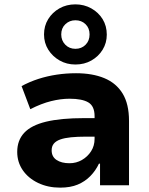

<svg xmlns="http://www.w3.org/2000/svg" viewBox="-20 -850 685 881"><path d="M256 11Q200 11 155 -10.5Q110 -32 84.5 -69Q59 -106 59 -153Q59 -206 91 -240.5Q123 -275 191 -291.5Q259 -308 366 -308H435V-223H375Q335 -223 305.5 -220Q276 -217 256.5 -210Q237 -203 227 -191Q217 -179 217 -160Q217 -131 239.5 -116Q262 -101 299 -101Q330 -101 356 -116Q382 -131 398 -156Q414 -181 414 -213V-317Q414 -363 385.5 -380Q357 -397 299 -397Q259 -397 214.5 -386Q170 -375 119 -349L79 -455Q116 -475 156.5 -488Q197 -501 240.5 -507.5Q284 -514 329 -514Q404 -514 458.5 -491.5Q513 -469 542.5 -421Q572 -373 572 -295V0H439V-99H434Q419 -67 394.5 -42Q370 -17 336.5 -3Q303 11 256 11ZM326 -554Q286 -554 253.5 -572.5Q221 -591 201.5 -622Q182 -653 182 -692Q182 -731 201 -762Q220 -793 252.5 -811.5Q285 -830 326 -830Q366 -830 399 -811.5Q432 -793 451 -762Q470 -731 470 -691Q470 -653 451 -622Q432 -591 399.5 -572.5Q367 -554 326 -554ZM326 -626Q354 -626 372.5 -644.5Q391 -663 391 -692Q391 -721 372.5 -739Q354 -757 326 -757Q299 -757 280 -739Q261 -721 261 -692Q261 -664 279.5 -645Q298 -626 326 -626Z"/></svg>

Font: Nunito Sans 7pt ExtraBold
Style: Regular
Weight: 800
Designer: Vernon Adams
Foundry: Vernon Adams
Version: Version 3.101;gftools[0.9.27]